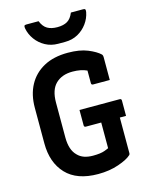

<svg xmlns="http://www.w3.org/2000/svg" viewBox="-139 -1031 878 1136"><g transform="rotate(-15 300.0 -462.5)"><path d="M309 -375H555Q566 -375 566 -364V-270H528V-51Q528 -45 524 -41Q501 -19 444.5 0.5Q388 20 319 20Q189 20 123 -50Q57 -120 57 -238V-456Q57 -536 89 -595Q121 -654 181.5 -687Q242 -720 329 -720Q402 -720 450.5 -700Q499 -680 523 -657Q528 -651 528 -641V-500H426Q415 -500 415 -511V-588Q379 -605 327 -605Q262 -605 224 -568Q186 -531 186 -453V-240Q186 -163 223 -127Q240 -109 263.5 -101Q287 -93 317 -93Q364 -93 389 -102.5Q414 -112 414 -113V-270H320Q309 -270 309 -281ZM409 -945H484Q494 -945 496.5 -940.5Q499 -936 497 -924Q490 -887 467 -855.5Q444 -824 409.5 -805Q375 -786 331 -786H289Q246 -786 211 -805Q176 -824 153 -855.5Q130 -887 123 -924Q121 -936 123.5 -940.5Q126 -945 136 -945H211Q225 -910 249 -896Q273 -882 310 -882Q348 -882 371.5 -896Q395 -910 409 -945Z"/></g></svg>

Font: Recursive Mn Lnr St SmB
Style: Regular
Weight: 600
Monospace: yes
Version: Version 1.079;hotconv 1.0.112;makeotfexe 2.5.65598; ttfautoh